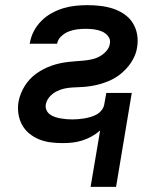

<svg xmlns="http://www.w3.org/2000/svg" viewBox="-20 -548 640 746"><path d="M431 178H332L369 -41Q353 -27 335.5 -17.5Q318 -8 299 -2Q280 4 261 6Q242 8 223 8Q199 8 176 5Q153 2 132 -6.5Q111 -15 93.5 -29.5Q76 -44 65.5 -63.5Q55 -83 51.5 -106Q48 -129 52 -153Q55 -169 61 -184Q67 -199 75.5 -213Q84 -227 95.5 -239.5Q107 -252 121 -262Q135 -272 149.5 -279.5Q164 -287 179.5 -292.5Q195 -298 210.5 -301.5Q226 -305 242 -307Q258 -309 273.5 -310Q289 -311 305 -312.5Q321 -314 337 -317.5Q353 -321 367.5 -329Q382 -337 393.5 -350Q405 -363 407 -379Q410 -395 400 -407.5Q390 -420 375.5 -426Q361 -432 345 -434Q329 -436 312 -436Q296 -436 280 -434Q264 -432 248 -426Q232 -420 218.5 -407.5Q205 -395 202 -379V-378H95L96 -381Q100 -405 111.5 -427Q123 -449 141 -467Q159 -485 181 -497Q203 -509 226 -516Q249 -523 273 -525.5Q297 -528 320 -528Q345 -528 370.5 -525Q396 -522 419 -514.5Q442 -507 462 -493.5Q482 -480 495 -460Q508 -440 512.5 -415.5Q517 -391 513 -366Q511 -350 505 -335Q499 -320 490 -306Q481 -292 469 -279.5Q457 -267 444 -257Q431 -247 416 -239.5Q401 -232 385 -226.5Q369 -221 353.5 -217.5Q338 -214 322 -212Q306 -210 290.5 -209.5Q275 -209 259.5 -208Q244 -207 228.5 -203.5Q213 -200 198 -192Q183 -184 172 -171Q161 -158 158 -142Q156 -131 160.5 -120.5Q165 -110 174 -103.5Q183 -97 193.5 -93.5Q204 -90 215 -88Q226 -86 237.5 -85Q249 -84 261 -84Q272 -84 284 -85Q296 -86 308 -88Q320 -90 332 -93.5Q344 -97 355 -103Q366 -109 374.5 -119.5Q383 -130 385 -142L393 -187H492Z"/></svg>

Font: Iosevka Aile Semibold
Style: Italic
Weight: 600
Italic angle: -9°
Designer: Belleve Invis
Foundry: Belleve Invis
Version: Version 31.1.0; ttfautohint (v1.8.4)